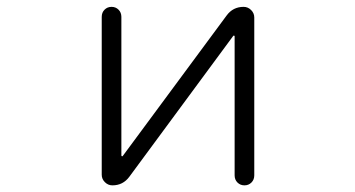

<svg xmlns="http://www.w3.org/2000/svg" viewBox="-20 -565 1040 563"><path d="M668 -459Q668 -460 666.5 -460.4Q665 -460.9 664.1 -460L359.4 -46.9Q340.8 -21.5 309.6 -21.5Q296.9 -21.5 287.6 -30.8Q278.3 -40 278.3 -52.7V-515.6Q278.3 -528.3 286.6 -536.6Q294.9 -544.9 307.1 -544.9Q319.3 -544.9 327.6 -536.6Q335.9 -528.3 335.9 -515.6V-109.4Q335.9 -107.4 337.4 -106.9Q338.9 -106.4 339.8 -107.4L644.5 -519.5Q663.1 -544.9 694.3 -544.9Q707 -544.9 716.3 -535.6Q725.6 -526.4 725.6 -513.7V-50.8Q725.6 -38.1 717.3 -29.8Q709 -21.5 696.8 -21.5Q684.6 -21.5 676.3 -29.8Q668 -38.1 668 -50.8Z"/></svg>

Font: Rounded Mgen+ 1mn light
Style: Regular
Weight: 200
Designer: [Source Han Sans]
Ryoko NISHIZUKA  (kana & ideographs); Paul D. Hunt (Latin, Greek & Cyrillic); Wenlong ZHANG  (bopomofo
Version: Version 1.059.20150602